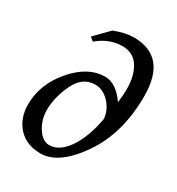

<svg xmlns="http://www.w3.org/2000/svg" viewBox="-171 -809 859 931"><g transform="rotate(30 258.5 -343.0)"><path d="M211.4 -41.5Q267.6 -41.5 313 -107.9Q358.4 -174.3 377.9 -283.2Q374.5 -332 339.1 -369.9Q303.7 -407.7 259.8 -407.7Q189 -407.7 152.8 -331.3Q116.7 -254.9 116.7 -184.6Q116.7 -130.4 145.3 -85.9Q173.8 -41.5 211.4 -41.5ZM194.8 14.6Q115.7 14.6 70.1 -35.2Q24.4 -85 24.4 -162.6Q24.4 -274.9 105.7 -369.9Q187 -464.8 282.2 -464.8Q344.2 -464.8 396.5 -388.7Q402.3 -428.2 402.3 -462.4Q402.3 -540.5 371.6 -587.9Q340.8 -635.3 281.2 -635.3Q207.5 -635.3 144 -582L124 -599.1L199.2 -675.8Q261.7 -699.7 306.2 -699.7Q492.7 -699.7 492.7 -477.1Q492.7 -268.6 394.8 -127Q296.9 14.6 194.8 14.6Z"/></g></svg>

Font: Kelvinch
Style: Italic
Weight: 400
Italic angle: -10°
Designer: Paul James Miller
Foundry: High-Logic / Made with FontCreator
Version: Version 3.40;July 22, 2017;FontCreator 11.0.0.2388 64-bit